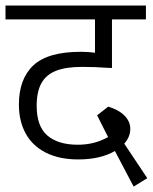

<svg xmlns="http://www.w3.org/2000/svg" viewBox="-26 -629 558 701"><path d="M461.9 52.2 393.6 -77.6Q340.3 -46.9 259.8 -46.9Q190.4 -46.9 141.6 -71.5Q92.8 -96.2 67.9 -141.4Q43 -186.5 43 -247.1Q43 -340.8 95.9 -390.4Q148.9 -439.9 269.5 -439.9Q295.4 -439.9 320.8 -436.5V-558.1H-5.9V-608.9H506.8V-558.1H382.8V-380.9L368.7 -381.3Q320.8 -384.8 273.4 -384.8Q214.4 -384.8 178.2 -370.4Q142.1 -356 125 -325Q107.9 -293.9 107.9 -242.7Q107.9 -167.5 147.2 -134Q186.5 -100.6 257.8 -100.6Q287.1 -100.6 313.7 -106.9Q340.3 -113.3 368.7 -128.4L328.6 -208L369.1 -239.7Q407.7 -228 428.7 -206.8Q449.7 -185.5 449.7 -158.2Q449.7 -129.4 427.7 -104.5L511.7 21.5Z"/></svg>

Font: Varta
Style: Light
Weight: 300
Designer: Joana Correia, Viktoriya Grabowska, Eben Sorkin
Foundry: Sorkin Type
Version: Version 1.002; ttfautohint (v1.3) -l 8 -r 24 -G 200 -x 12 -H